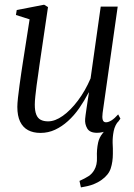

<svg xmlns="http://www.w3.org/2000/svg" viewBox="-20 -553 567 814"><path d="M323 241.5 317 214Q339.5 204 354.8 194.2Q370 184.5 379.5 168Q392.5 146 391 114Q389.5 82 396 51.5Q400.5 30.5 414.5 13Q428.5 -4.5 436.5 -15.5L485.5 -44Q467 -23 462 2.8Q457 28.5 457.5 52.5Q458 64.5 458.5 76.5Q459 88.5 458.5 99Q458.5 133 449.5 160.8Q440.5 188.5 411 209.5Q395 221 375.8 228.5Q356.5 236 323 241.5ZM151.5 10.5Q121 10.5 99 -1.2Q77 -13 65.2 -37.5Q53.5 -62 53.5 -100Q53.5 -113.5 56.2 -138.8Q59 -164 63 -193.2Q67 -222.5 70.8 -248Q74.5 -273.5 76.5 -285.5L105.5 -471L47.5 -489.5L51 -510.5L167 -533L183.5 -523L147.5 -278.5Q145.5 -261.5 142 -238.5Q138.5 -215.5 135.2 -191Q132 -166.5 129.8 -145Q127.5 -123.5 127.5 -109.5Q127.5 -83 133.8 -67.2Q140 -51.5 152.8 -45Q165.5 -38.5 184 -38.5Q213.5 -38.5 246.5 -62Q279.5 -85.5 310.5 -126.8Q341.5 -168 364 -220.5L407 -525H479L415 -74Q412.5 -56 415.5 -45.2Q418.5 -34.5 429.5 -34.5Q439.5 -34.5 452.5 -42.5Q465.5 -50.5 481 -68L490.5 -50Q484 -39 469.8 -24.8Q455.5 -10.5 435.5 -0.2Q415.5 10 391 10Q360.5 10 349.8 -8.5Q339 -27 341 -49Q341 -52 342.8 -65Q344.5 -78 347.2 -95.8Q350 -113.5 352.5 -131Q355 -148.5 357 -160.5L356 -161Q337.5 -125.5 315.8 -94.2Q294 -63 268.2 -39.8Q242.5 -16.5 213.5 -3Q184.5 10.5 151.5 10.5Z"/></svg>

Font: Merriweather 96pt Light
Style: Italic
Weight: 300
Italic angle: -7.8°
Version: Version 2.101